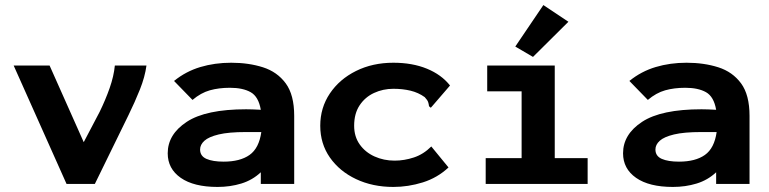

<svg xmlns="http://www.w3.org/2000/svg" viewBox="-20 -727 3040 759"><path d="M243 0 34 -468H176L311 -165L374 -285Q397 -332 413.5 -379Q430 -426 434 -468H559Q553 -423 533 -373Q513 -323 488 -272L355 0Z M840 12Q746 12 694.5 -24Q643 -60 643 -121Q643 -196 718.5 -245.5Q794 -295 953 -295Q964 -295 979 -294.5Q994 -294 1011 -293Q1002 -345 971 -362.5Q940 -380 889 -380Q845 -380 809.5 -370Q774 -360 741 -332L668 -407Q715 -445 772 -462Q829 -479 894 -479Q963 -479 1019.5 -461Q1076 -443 1109.5 -397.5Q1143 -352 1143 -269V0H1011V-46Q978 -15 934 -1.5Q890 12 840 12ZM771 -136Q771 -110 796 -99Q821 -88 864 -88Q929 -88 966.5 -114.5Q1004 -141 1013 -205Q996 -205 980 -205Q964 -205 952 -205Q884 -205 844.5 -195.5Q805 -186 788 -170.5Q771 -155 771 -136Z M1535 12Q1453 12 1387.5 -19Q1322 -50 1284 -104.5Q1246 -159 1246 -230Q1246 -301 1284 -357.5Q1322 -414 1387.5 -446.5Q1453 -479 1535 -479Q1610 -479 1667.5 -455.5Q1725 -432 1759 -389L1690 -309L1683 -301L1676 -307Q1675 -316 1672.5 -323.5Q1670 -331 1659 -343Q1634 -361 1603 -368.5Q1572 -376 1535 -376Q1494 -376 1458.5 -359.5Q1423 -343 1401.5 -310.5Q1380 -278 1380 -230Q1380 -187 1402 -156Q1424 -125 1460.5 -108.5Q1497 -92 1540 -92Q1578 -92 1616 -104.5Q1654 -117 1685 -148L1753 -65Q1709 -24 1651.5 -6Q1594 12 1535 12Z M1900 0V-102H2042V-366H1906V-468H2173V-102H2303V0ZM2087 -502 2017 -543 2128 -707 2227 -641Z M2640 12Q2546 12 2494.5 -24Q2443 -60 2443 -121Q2443 -196 2518.5 -245.5Q2594 -295 2753 -295Q2764 -295 2779 -294.5Q2794 -294 2811 -293Q2802 -345 2771 -362.5Q2740 -380 2689 -380Q2645 -380 2609.5 -370Q2574 -360 2541 -332L2468 -407Q2515 -445 2572 -462Q2629 -479 2694 -479Q2763 -479 2819.5 -461Q2876 -443 2909.5 -397.5Q2943 -352 2943 -269V0H2811V-46Q2778 -15 2734 -1.5Q2690 12 2640 12ZM2571 -136Q2571 -110 2596 -99Q2621 -88 2664 -88Q2729 -88 2766.5 -114.5Q2804 -141 2813 -205Q2796 -205 2780 -205Q2764 -205 2752 -205Q2684 -205 2644.5 -195.5Q2605 -186 2588 -170.5Q2571 -155 2571 -136Z"/></svg>

Font: Inconsolata Expanded ExtraBold
Style: Regular
Weight: 800
Width: 7
Monospace: yes
Designer: Raph Levien, Cyreal, Brenton Simpson
Foundry: Raph Levien, Cyreal, Google
Version: Version 3.001; ttfautohint (v1.8.2.53-6de2)